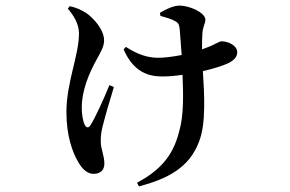

<svg xmlns="http://www.w3.org/2000/svg" viewBox="-20 -588 1040 688"><path d="M223 -557C244 -533 263 -502 263 -468C263 -390 218 -292 218 -187C218 -100 240 -42 260 -8C275 19 294 35 315 35C340 35 354 21 354 -2C354 -30 341 -54 341 -81C341 -102 343 -116 347 -132C355 -165 373 -228 388 -276L372 -283C353 -236 322 -167 304 -139C297 -129 290 -129 284 -140C277 -154 273 -177 273 -202C273 -263 298 -324 327 -376C342 -403 353 -422 353 -443C353 -484 311 -527 288 -542C270 -553 255 -560 230 -566ZM555 -531C575 -525 593 -521 608 -512C618 -507 622 -501 624 -483L631 -391C601 -385 571 -381 547 -381C508 -381 473 -393 431 -420L423 -411C459 -328 514 -314 561 -314C584 -314 609 -316 634 -320C637 -251 639 -174 622 -117C599 -24 548 25 471 67L478 80C579 53 658 14 693 -80C719 -144 712 -252 707 -333C746 -342 780 -353 799 -362C822 -374 830 -386 830 -401C830 -424 800 -440 773 -440C768 -440 761 -435 735 -423L704 -411C704 -431 704 -451 705 -465C706 -492 716 -504 716 -517C716 -543 659 -568 623 -568C604 -568 575 -556 553 -542Z"/></svg>

Font: Noto Serif HK SemiBold
Style: Regular
Weight: 600
Designer: Ryoko NISHIZUKA 西塚涼子 (kana & ideographs); Frank Grießhammer (Latin, Greek & Cyrillic); Wenlong ZHANG 张文龙 (bopomofo); San
Foundry: Adobe
Version: Version 2.001;hotconv 1.1.0;makeotfexe 2.6.0